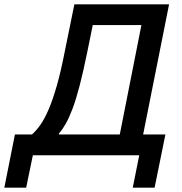

<svg xmlns="http://www.w3.org/2000/svg" viewBox="-88 -718 843 888"><path d="M-68 150 -19 -96H60Q80 -114 99 -141Q118 -168 137 -212Q156 -256 175 -322.5Q194 -389 213 -487L256 -698H694L574 -96H677L627 150H526L556 0H64L33 150ZM184 -96H466L566 -602H341L317 -484Q298 -390 281 -324.5Q264 -259 248 -216.5Q232 -174 216.5 -146.5Q201 -119 185 -101Z"/></svg>

Font: IBM Plex Sans Medium
Style: Italic
Weight: 500
Italic angle: -11.31°
Designer: Mike Abbink, Paul van der Laan, Pieter van Rosmalen
Foundry: Bold Monday
Version: Version 3.201